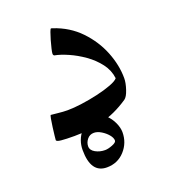

<svg xmlns="http://www.w3.org/2000/svg" viewBox="-113 -506 665 755"><g transform="rotate(-20 219.5 -128.5)"><path d="M390.1 -141.1Q390.1 -121.6 381.3 -95.2Q372.6 -68.8 361.3 -61Q304.2 -22.5 246.6 -8.3Q189 5.9 128.9 5.9Q93.3 5.9 73.5 3.9Q53.7 2 53.7 -4.4Q53.7 -6.3 55.4 -21.7Q57.1 -37.1 59.6 -56.2Q62 -75.2 64.7 -89.6Q67.4 -104 69.3 -104Q72.8 -104 96.2 -101.3Q119.6 -98.6 138.2 -98.6Q163.6 -98.6 197.8 -103.3Q231.9 -107.9 265.9 -115.7Q299.8 -123.5 325.2 -133.1Q350.6 -142.6 358.4 -152.3Q354.5 -186.5 332.8 -215.1Q311 -243.7 280.3 -265.4Q249.5 -287.1 217.8 -301Q186 -314.9 162.1 -319.3Q157.7 -321.8 157.7 -327.6Q157.7 -333.5 161.4 -348.9Q165 -364.3 169.9 -381.3Q174.8 -398.4 179.4 -410.9Q184.1 -423.3 185.5 -423.3Q189.5 -423.3 192.4 -421.9Q257.3 -400.4 301.3 -354.5Q345.2 -308.6 367.7 -252Q390.1 -195.3 390.1 -141.1ZM311 56.2Q311 100.6 281.5 133.1Q252 165.5 206.5 165.5Q139.6 165.5 139.6 68.8Q139.6 26.9 166.7 -5.4Q193.8 -37.6 237.3 -37.6Q257.3 -37.6 274.2 -22Q291 -6.3 301 15.4Q311 37.1 311 56.2ZM272 76.7Q272 65.4 261 52.2Q250 39.1 234.1 29.5Q218.3 20 204.1 20Q186.5 20 175.8 33.4Q165 46.9 165 62.5Q165 79.1 183.1 89.1Q201.2 99.1 223.1 99.1Q235.8 99.1 253.9 92Q272 85 272 76.7Z"/></g></svg>

Font: Scheherazade New Rohingya
Style: Regular
Weight: 400
Designer: SIL International
Foundry: SIL International
Version: Version 3.000 ; LngRng